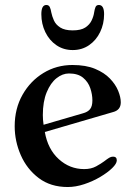

<svg xmlns="http://www.w3.org/2000/svg" viewBox="-20 -739 534 771"><path d="M146 -682Q146 -719 166 -719Q176 -719 180 -710.5Q184 -702 186 -689Q189 -674 196.5 -657Q204 -640 222 -628.5Q240 -617 272 -617Q305 -617 322.5 -628.5Q340 -640 348 -657Q356 -674 358 -689Q360 -702 363.5 -710.5Q367 -719 377 -719Q398 -719 398 -682Q398 -643 382 -610Q366 -577 337.5 -557.5Q309 -538 272 -538Q235 -538 206.5 -557.5Q178 -577 162 -610Q146 -643 146 -682ZM39 -232Q39 -303 70.5 -358.5Q102 -414 154.5 -446Q207 -478 271 -478Q325 -478 362 -462.5Q399 -447 421.5 -423.5Q444 -400 454.5 -374.5Q465 -349 465 -328Q465 -297 434 -289L160 -209Q172 -140 216 -100Q260 -60 318 -60Q346 -60 366 -71Q386 -82 398 -91Q411 -101 418.5 -105.5Q426 -110 434 -110Q449 -110 449 -95Q449 -82 430.5 -64Q412 -46 382.5 -28.5Q353 -11 318.5 0.5Q284 12 252 12Q183 12 135.5 -24Q88 -60 63.5 -116Q39 -172 39 -232ZM152 -277Q152 -258 155 -238L313 -284Q332 -289 341.5 -300.5Q351 -312 351 -336Q351 -360 342.5 -385Q334 -410 313.5 -427Q293 -444 257 -444Q231 -444 207 -425Q183 -406 167.5 -368.5Q152 -331 152 -277Z"/></svg>

Font: Monomakh
Style: Regular
Weight: 400
Version: Version 1.200; ttfautohint (v1.8.4.7-5d5b)